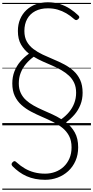

<svg xmlns="http://www.w3.org/2000/svg" viewBox="-20 -1100 818 1685"><path d="M376 478Q330 478 289.5 470Q249 462 214 446.5Q179 431 148.5 409Q118 387 90 359Q82 350 81.5 342Q81 334 90 324Q100 314 107.5 314Q115 314 127 326Q161 357 199 379Q237 401 281 412.5Q325 424 376 424Q423 424 465 408.5Q507 393 539 363Q571 333 589.5 290Q608 247 608 193Q608 134 586 92.5Q564 51 527 21.5Q490 -8 443.5 -31Q397 -54 348 -75Q299 -96 252.5 -120.5Q206 -145 169 -178Q132 -211 110 -257Q88 -303 88 -368Q88 -425 106.5 -473Q125 -521 158.5 -560Q192 -599 234 -629Q191 -663 164 -710Q137 -757 137 -828Q137 -885 156.5 -931.5Q176 -978 211.5 -1011.5Q247 -1045 295 -1062.5Q343 -1080 400 -1080Q459 -1080 507.5 -1064Q556 -1048 595.5 -1022Q635 -996 666 -966Q676 -957 676 -949.5Q676 -942 668 -934Q658 -924 649.5 -923.5Q641 -923 630 -933Q598 -962 562 -983Q526 -1004 486.5 -1015.5Q447 -1027 400 -1027Q336 -1027 289.5 -1002.5Q243 -978 218.5 -933.5Q194 -889 194 -828Q194 -773 215.5 -735Q237 -697 273.5 -669.5Q310 -642 355.5 -620.5Q401 -599 449.5 -579Q498 -559 543.5 -535Q589 -511 625.5 -478Q662 -445 683.5 -398.5Q705 -352 705 -286Q705 -229 686 -181Q667 -133 634.5 -95Q602 -57 560 -26Q607 10 636.5 62.5Q666 115 666 193Q666 259 642.5 312Q619 365 578.5 402Q538 439 486 458.5Q434 478 376 478ZM518 -54Q556 -81 585.5 -116Q615 -151 631.5 -194Q648 -237 648 -286Q648 -336 631 -372.5Q614 -409 585 -436Q556 -463 518.5 -484.5Q481 -506 439 -524Q397 -542 355.5 -560.5Q314 -579 276 -602Q237 -574 207.5 -538.5Q178 -503 161.5 -460.5Q145 -418 145 -368Q145 -320 162 -284Q179 -248 208 -221.5Q237 -195 274.5 -174Q312 -153 354 -134.5Q396 -116 438 -97Q480 -78 518 -54ZM0 555H778V565H0ZM0 -20H778V0H0ZM0 -505H778V-500H0ZM0 -1075H778V-1065H0Z"/></svg>

Font: Playwrite AR Guides
Style: Regular
Weight: 400
Designer: Veronika Burian, José Scaglione
Foundry: TypeTogether
Version: Version 1.003